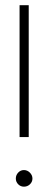

<svg xmlns="http://www.w3.org/2000/svg" viewBox="-20 -699 182 728"><path d="M40 -22Q40 -35.2 49.1 -44.7Q58.1 -54.2 70.8 -54.2Q83.5 -54.2 93.3 -44.4Q103 -34.7 103 -22Q103 -9.3 93.5 -0.2Q84 8.8 70.8 8.8Q58.1 8.8 49.1 -0.2Q40 -9.3 40 -22ZM54.2 -679.2H88.9V-179.2H54.2Z"/></svg>

Font: RawengulkSans
Style: Regular
Weight: 500
Designer: gluk (gluksza@wp.pl)
Foundry: gluk (gluksza@wp.pl)
Version: Version 0.94